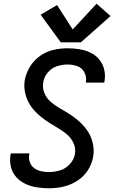

<svg xmlns="http://www.w3.org/2000/svg" viewBox="-20 -1002 616 1030"><path d="M243 8Q281 8 319.5 -0.5Q358 -9 393.5 -31.5Q429 -54 451.5 -89Q474 -124 480 -163Q485 -193 480 -222.5Q475 -252 462.5 -277Q450 -302 431.5 -323.5Q413 -345 391 -362.5Q369 -380 345 -395Q321 -410 296.5 -424Q272 -438 251 -456.5Q230 -475 218.5 -502Q207 -529 212 -560Q216 -588 236 -612.5Q256 -637 285 -646.5Q314 -656 342 -656Q370 -656 395 -647Q420 -638 432.5 -614.5Q445 -591 441 -563Q440 -561 440 -559H539Q540 -563 541 -568Q546 -600 538.5 -630.5Q531 -661 511.5 -684Q492 -707 464.5 -720Q437 -733 406 -738Q375 -743 342 -743Q305 -743 267 -734.5Q229 -726 195.5 -702.5Q162 -679 141 -644.5Q120 -610 113 -573Q108 -543 113 -513.5Q118 -484 130.5 -458.5Q143 -433 161.5 -412Q180 -391 202 -373.5Q224 -356 248 -341Q272 -326 296.5 -311.5Q321 -297 342 -278.5Q363 -260 375 -233Q387 -206 382 -176Q377 -146 354.5 -121.5Q332 -97 302 -88Q272 -79 243 -79Q221 -79 200.5 -83.5Q180 -88 163.5 -100Q147 -112 140 -132Q133 -152 137 -174L138 -179H38Q37 -174 36 -169Q31 -136 39 -105Q47 -74 68 -51Q89 -28 117.5 -15Q146 -2 178 3Q210 8 243 8ZM306 -775H414L573 -916L498 -982L370 -844L286 -975L198 -923Z"/></svg>

Font: Iosevka Sparkle Medium Oblique
Style: Regular
Weight: 500
Italic angle: -9°
Designer: Belleve Invis
Foundry: Belleve Invis
Version: Version 4.5.0; ttfautohint (v1.8.3)